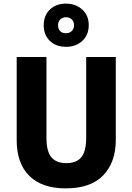

<svg xmlns="http://www.w3.org/2000/svg" viewBox="-20 -1028 730 1058"><path d="M618 -256Q618 -134 549 -62Q480 10 342 10Q211 10 141.5 -59Q72 -128 72 -255V-714H236V-269Q236 -193 263.5 -161Q291 -129 345 -129Q402 -129 428.5 -162Q455 -195 455 -270V-714H618ZM344 -770Q289 -770 255 -802.5Q221 -835 221 -889Q221 -943 255 -975.5Q289 -1008 344 -1008Q397 -1008 433 -975.5Q469 -943 469 -890Q469 -835 433.5 -802.5Q398 -770 344 -770ZM344 -845Q363 -845 375.5 -857Q388 -869 388 -889Q388 -909 375.5 -921Q363 -933 344 -933Q325 -933 312.5 -921Q300 -909 300 -889Q300 -869 311 -857Q322 -845 344 -845Z"/></svg>

Font: Noto Sans Devanagari SemiCondensed ExtraBold
Style: Regular
Weight: 800
Width: 4
Designer: Jelle Bosma - Monotype Design Team
Foundry: Monotype Imaging Inc.
Version: Version 2.004; ttfautohint (v1.8.4.7-5d5b)